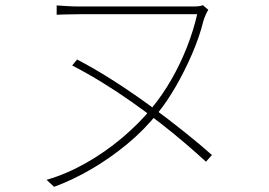

<svg xmlns="http://www.w3.org/2000/svg" viewBox="-20 -696 1040 742"><path d="M785 -658Q780 -650 775 -639Q770 -628 766 -615Q751 -554 722.5 -488Q694 -422 660 -363Q626 -304 592 -262Q537 -193 470 -138Q403 -83 331.5 -41.5Q260 0 189 26L160 -1Q236 -23 310.5 -65Q385 -107 451 -162.5Q517 -218 567 -279Q608 -329 642.5 -389Q677 -449 702.5 -514Q728 -579 742 -641Q727 -641 691 -641Q655 -641 606.5 -641Q558 -641 506.5 -641Q455 -641 408 -641Q361 -641 327.5 -641Q294 -641 283 -641Q267 -641 253 -640.5Q239 -640 225.5 -640Q212 -640 199 -639V-675Q219 -674 239 -672.5Q259 -671 283 -671Q294 -671 327.5 -671Q361 -671 408 -671Q455 -671 506.5 -671Q558 -671 604.5 -671Q651 -671 684.5 -671Q718 -671 728 -671Q740 -671 748.5 -672Q757 -673 764 -676ZM278 -466Q349 -429 422 -382Q495 -335 564 -284.5Q633 -234 693.5 -185.5Q754 -137 799 -97L776 -71Q739 -105 694 -143.5Q649 -182 597.5 -222Q546 -262 490 -301.5Q434 -341 375.5 -377Q317 -413 259 -443Z"/></svg>

Font: Noto Sans HK Thin
Style: Regular
Weight: 100
Designer: Ryoko NISHIZUKA 西塚涼子 (kana, bopomofo & ideographs); Paul D. Hunt (Latin, Greek & Cyrillic); Sandoll Communications 산돌커뮤니
Foundry: Adobe
Version: Version 2.004-H2;hotconv 1.0.118;makeotfexe 2.5.65603